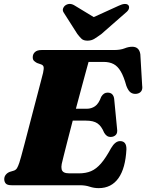

<svg xmlns="http://www.w3.org/2000/svg" viewBox="-20 -959 757 994"><path d="M276 -396H429.5Q453 -396 472 -409Q491 -422 504 -458Q511 -469.5 519 -474.5Q527 -479.5 537 -479.5Q552.5 -479.5 560.8 -471Q569 -462.5 571 -448L586 -293Q589.5 -271 579.8 -260.8Q570 -250.5 553.5 -250Q541 -250 532.8 -256.2Q524.5 -262.5 519 -272.5Q505 -306.5 484.2 -320.5Q463.5 -334.5 425.5 -334.5H258ZM393 0H40.5Q17.5 0 9.8 -9Q2 -18 2 -31.5Q2 -44.5 9.8 -54.2Q17.5 -64 30 -69L53 -76Q63 -80 68.2 -88.8Q73.5 -97.5 80 -116.5Q82.5 -124 89.8 -149.8Q97 -175.5 106.8 -213.2Q116.5 -251 128.2 -295.2Q140 -339.5 151.5 -384.5Q163 -429.5 173.8 -469.5Q184.5 -509.5 192 -539.2Q199.5 -569 203 -582Q208 -605 205.5 -613.5Q203 -622 193 -625.5L171.5 -633Q164 -637 156.8 -643.2Q149.5 -649.5 149.5 -662.5Q149.5 -679 161 -689.5Q172.5 -700 195 -700H569Q603.5 -700 624.5 -708.5Q645.5 -717 664.5 -717Q700.5 -717 706.5 -678.5L716 -516.5Q719 -497.5 711.2 -486.8Q703.5 -476 688 -473.5Q670 -471 657 -479.8Q644 -488.5 634 -515Q621 -562.5 605.2 -589.2Q589.5 -616 568.2 -627.2Q547 -638.5 515.5 -638.5H438.5Q435 -625.5 426.2 -593.8Q417.5 -562 405.5 -517.5Q393.5 -473 380 -422.5Q366.5 -372 353.2 -321.8Q340 -271.5 328.8 -227.5Q317.5 -183.5 309.8 -152.5Q302 -121.5 299.5 -110Q296.5 -94 299 -83Q301.5 -72 311.2 -66.8Q321 -61.5 340 -61.5H388.5Q424.5 -61.5 451.5 -73Q478.5 -84.5 503 -112.8Q527.5 -141 555 -192Q576.5 -228.5 601.5 -228.5Q635.5 -228.5 634.5 -185.5Q632 -137.5 621.8 -100Q611.5 -62.5 593.5 -37Q575.5 -11.5 549.8 1.8Q524 15 491 15Q466.5 15 444.2 7.5Q422 0 393 0ZM506.5 -845.5 368 -929.5Q342 -946.5 319.5 -932Q310.5 -926 306.5 -915Q302.5 -904 311 -892L380.5 -783Q392 -768 402.2 -758.2Q412.5 -748.5 433 -748.5Q453 -748.5 468.8 -758.2Q484.5 -768 505 -783L629.5 -892Q645 -904 647.5 -915Q650 -926 644.5 -932Q638.5 -939 625.5 -938.5Q612.5 -938 595 -929.5L410.5 -845.5Z"/></svg>

Font: Fraunces Black
Style: Italic
Weight: 900
Italic angle: -16°
Version: Version 1.000;[b76b70a41]